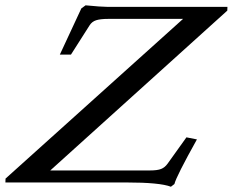

<svg xmlns="http://www.w3.org/2000/svg" viewBox="-80 -689 878 725"><path d="M565.4 16.1Q523.4 0 397.9 0H-59.6L-59.1 -14.6L611.3 -617.7H330.1Q298.8 -617.7 283 -612.5Q267.1 -607.4 258.3 -593.3L188 -482.9H146L227.1 -657.2L243.2 -668.9Q302.7 -663.1 325.2 -663.1H778.8L778.3 -648.9L109.9 -45.4H486.8Q514.2 -45.4 528.3 -51Q542.5 -56.6 552.7 -70.8L624 -170.4L663.6 -162.6Q585.4 -22.5 578.6 5.9Z"/></svg>

Font: Elstob 6pt
Style: Italic
Weight: 400
Italic angle: -20°
Designer: Peter S. Baker
Version: Version 1.015